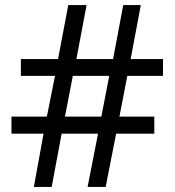

<svg xmlns="http://www.w3.org/2000/svg" viewBox="-20 -734 686 754"><path d="M480 -436 449 -276H586V-209H436L395 0H324L365 -209H222L183 0H113L151 -209H25V-276H164L196 -436H62V-502H208L248 -714H320L280 -502H424L464 -714H533L493 -502H620V-436ZM235 -276H378L409 -436H266Z"/></svg>

Font: Noto Sans Masaram Gondi
Style: Regular
Weight: 400
Designer: Ek Type & Mukund Gokhale
Foundry: Ek Type
Version: Version 1.004; ttfautohint (v1.8.4.7-5d5b)